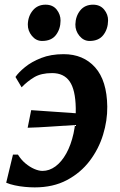

<svg xmlns="http://www.w3.org/2000/svg" viewBox="-20 -803 522 833"><path d="M255.9 -568Q341.5 -568 392.7 -510.7Q443.9 -453.3 445.4 -340.7Q446.1 -280.1 427.1 -218.3Q408.2 -156.5 369 -104.8Q329.7 -53.2 270.2 -21.6Q210.7 10 130.6 10Q110.4 10 87.6 7.8Q64.7 5.6 43.8 1Q22.8 -3.5 6.9 -10.3L36.3 -132.3H57.8Q71.4 -110.1 90.3 -94.2Q109.3 -78.4 129 -69.9Q148.7 -61.5 164.3 -61.5Q194 -61.5 220.7 -81.1Q247.3 -100.8 267.6 -137.3Q287.9 -173.8 299 -223.8Q310.1 -273.9 308.7 -334.2Q307.3 -413.7 282.1 -449.8Q257 -485.9 206.1 -485.9Q158.6 -485.9 128.6 -468.1Q98.6 -450.2 73.8 -424.2L47.1 -469.1Q60.2 -488.6 88.3 -511.6Q116.3 -534.7 158.4 -551.3Q200.6 -568 255.9 -568ZM100 -248.8 115.3 -325.1Q169.7 -321.1 221.1 -317.8Q272.4 -314.4 329.7 -310.2L317.4 -261.4Q251.5 -257.3 199.2 -253.7Q147 -250 100 -248.8ZM162.4 -625.3Q136.6 -625.3 118.4 -647.4Q100.2 -669.5 100.7 -697.1Q101.7 -732.9 122.4 -757.8Q143.1 -782.7 177.7 -782.7Q208.9 -782.7 225.9 -761.4Q242.8 -740.1 242.7 -713.7Q242.5 -677.3 222.8 -651.3Q203.1 -625.3 162.4 -625.3ZM368.6 -625.3Q342.8 -625.3 324.6 -647.4Q306.5 -669.5 307 -697.1Q308 -732.9 328.1 -757.8Q348.3 -782.7 383.8 -782.7Q414.3 -782.7 431.9 -761.4Q449.4 -740.1 448.9 -713.7Q448.4 -677.3 428.5 -651.3Q408.6 -625.3 368.6 -625.3Z"/></svg>

Font: Merriweather Light
Style: Italic
Weight: 300
Italic angle: -7.8°
Designer: Eben Sorkin
Foundry: Eben Sorkin
Version: Version 2.101